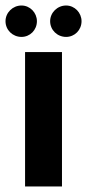

<svg xmlns="http://www.w3.org/2000/svg" viewBox="-28 -677 316 697"><path d="M50 -657C18 -657 -8 -631 -8 -600C-8 -568 18 -543 50 -543C81 -543 106 -568 106 -600C106 -631 81 -657 50 -657ZM212 -657C180 -657 154 -631 154 -600C154 -568 180 -543 212 -543C243 -543 268 -568 268 -600C268 -631 243 -657 212 -657ZM197 0V-488H63V0Z"/></svg>

Font: sklik
Style: Regular
Weight: 400
Designer: Joe Prince
Foundry: Joe Prince
Version: Version 1.001